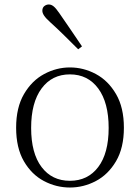

<svg xmlns="http://www.w3.org/2000/svg" viewBox="-20 -823 625 857"><path d="M292 14Q231 14 176 -15Q121 -44 86.5 -103.5Q52 -163 52 -253Q52 -343 87 -403Q122 -463 177 -492.5Q232 -522 292 -522Q353 -522 408 -492.5Q463 -463 498 -403Q533 -343 533 -253Q533 -163 498 -103.5Q463 -44 408 -15Q353 14 292 14ZM292 -16Q372 -16 418.5 -77.5Q465 -139 465 -252Q465 -365 418.5 -428Q372 -491 292 -491Q212 -491 165.5 -428Q119 -365 119 -252Q119 -139 165.5 -77.5Q212 -16 292 -16ZM346 -616 329 -603Q297 -635 265.5 -666Q234 -697 205 -723Q185 -741 177 -753Q169 -765 169 -775Q169 -789 178 -796Q187 -803 198 -803Q209 -803 219.5 -794.5Q230 -786 245 -764Q268 -730 294.5 -692Q321 -654 346 -616Z"/></svg>

Font: Noto Serif HK
Style: Regular
Weight: 200
Designer: Ryoko NISHIZUKA 西塚涼子 (kana & ideographs); Frank Grießhammer (Latin, Greek & Cyrillic); Wenlong ZHANG 张文龙 (bopomofo); San
Foundry: Adobe
Version: Version 2.001;hotconv 1.1.0;makeotfexe 2.6.0